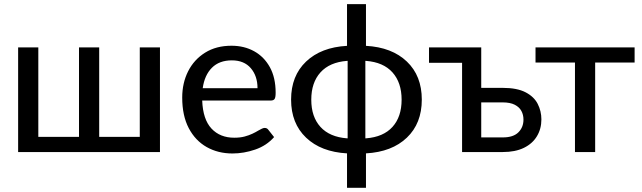

<svg xmlns="http://www.w3.org/2000/svg" viewBox="-20 -738 3114 932"><path d="M756.5 0H68V-508H166V-73.5H363.5V-508H461.5V-73.5H658.5V-508H756.5Z M1108.5 7Q1038.5 7 983.2 -24.2Q928 -55.5 896.2 -116Q864.5 -176.5 864.5 -264.5Q864.5 -335 893.2 -392Q922 -449 975.8 -482.5Q1029.5 -516 1103.5 -516Q1165.5 -516 1213.8 -489.2Q1262 -462.5 1290 -411.8Q1318 -361 1318 -288Q1318 -265.5 1313 -257.8Q1308 -250 1294.5 -250H961.5Q965 -158.5 1006.5 -114Q1048 -69.5 1117 -69.5Q1145.5 -69.5 1167 -75.2Q1188.5 -81 1205 -88.8Q1221.5 -96.5 1233.5 -104Q1243 -109.5 1250.8 -113.2Q1258.5 -117 1264.5 -117Q1276.5 -117 1282.5 -108L1310.5 -72.5Q1274 -31 1218.8 -12Q1163.5 7 1108.5 7ZM1230 -310Q1230 -369 1197.5 -407Q1165 -445 1105.5 -445Q1044.5 -445 1008.8 -409.2Q973 -373.5 964 -310Z M1756.5 173.5H1664.5V6.5Q1538.5 -0.5 1465.8 -69.8Q1393 -139 1393 -254.5Q1393 -370 1465.8 -439.2Q1538.5 -508.5 1664.5 -515.5V-718H1756.5V-515.5Q1882.5 -508.5 1955 -439.2Q2027.5 -370 2027.5 -254.5Q2027.5 -139 1955 -69.8Q1882.5 -0.5 1756.5 6.5ZM1667.5 -66.5V-442.5H1664.5Q1580 -436 1535.5 -386.5Q1491 -337 1491 -254Q1491 -171 1535.5 -122Q1580 -73 1664.5 -66.5ZM1756.5 -66.5Q1841 -73 1885.2 -122Q1929.5 -171 1929.5 -254Q1929.5 -337 1885.2 -386.5Q1841 -436 1756.5 -442.5H1753.5V-66.5Z M2421 0H2223V-433H2062.5V-508H2316V-311.5H2419.5Q2490 -311.5 2531.2 -290Q2572.5 -268.5 2590.2 -233.5Q2608 -198.5 2608 -158.5Q2608 -112.5 2586.2 -76.5Q2564.5 -40.5 2522.8 -20.2Q2481 0 2421 0ZM2421 -71Q2471.5 -71 2496.2 -95.5Q2521 -120 2521 -157.5Q2521 -180.5 2511 -199.2Q2501 -218 2478.8 -229.5Q2456.5 -241 2419.5 -241H2316V-71Z M2869 0H2771V-434.5H2579.5V-508H3060.5V-434.5H2869Z"/></svg>

Font: Verano Sans Medium
Style: Regular
Weight: 500
Designer: Lukasz Dziedzic with Adam Twardoch and Botio Nikoltchev
Foundry: tyPoland Lukasz Dziedzic
Version: Version 3.001;December 28, 2019;FontCreator 12.0.0.2547 64-b